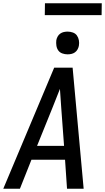

<svg xmlns="http://www.w3.org/2000/svg" viewBox="-20 -1146 640 1166"><path d="M0 0 309 -735H421L488 0H387L375 -176H171L101 0ZM369 -260 352 -490Q350 -519 348 -548Q346 -577 344 -606Q332 -577 321 -548Q310 -519 298 -490L205 -260ZM390 -816Q374 -816 358.5 -821.5Q343 -827 334 -839.5Q325 -852 322.5 -868.5Q320 -885 322 -902Q324 -913 330 -924Q336 -935 346 -942Q356 -949 367.5 -951.5Q379 -954 391 -954Q407 -954 422.5 -948.5Q438 -943 447 -930.5Q456 -918 459 -901.5Q462 -885 459 -868Q457 -857 451 -846Q445 -835 435 -828Q425 -821 413.5 -818.5Q402 -816 390 -816ZM597 -1054H252L253 -1126H598Z"/></svg>

Font: Iosevka Custom Medium
Style: Italic
Weight: 500
Italic angle: -9°
Designer: Belleve Invis
Foundry: Belleve Invis
Version: Version 27.0.1